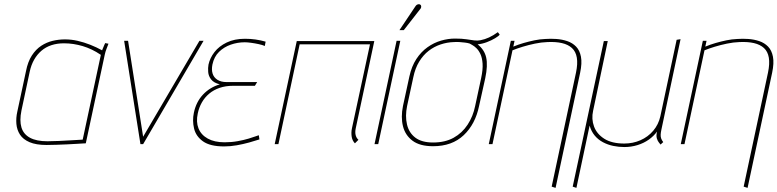

<svg xmlns="http://www.w3.org/2000/svg" viewBox="-20 -699 3770 931"><path d="M506 -487 490 -490Q490 -490 485 -479Q480 -468 475 -455Q448 -470 417.5 -482Q387 -494 356.5 -501Q326 -508 295 -508Q265 -508 235.5 -501Q206 -494 180 -477Q154 -460 134.5 -430Q115 -400 106 -354L64 -158Q57 -127 59.5 -98Q62 -69 77 -46Q92 -23 123.5 -9.5Q155 4 206 4Q228 4 254 3Q280 2 305.5 1Q331 0 351.5 -1.5Q372 -3 384.5 -3.5Q397 -4 396 -4L488 -434Q491 -448 496 -461Q501 -474 506 -487ZM84 -163 124 -351Q131 -384 145.5 -409.5Q160 -435 181 -453Q202 -471 229.5 -480Q257 -489 290 -489Q314 -489 336.5 -485.5Q359 -482 381 -475.5Q403 -469 425 -458.5Q447 -448 469 -433L381 -22Q382 -22 365 -21Q348 -20 321.5 -18.5Q295 -17 265.5 -15.5Q236 -14 210 -14Q157 -14 125.5 -31Q94 -48 84 -81Q74 -114 84 -163Z M582 -501 661 0H674L967 -501H947L674 -36L601 -501Z M1264 -476 1268 -497Q1244 -504 1219 -507.5Q1194 -511 1168 -511Q1117 -511 1079.5 -493Q1042 -475 1020 -446.5Q998 -418 991 -386Q988 -370 989.5 -350Q991 -330 1004 -313.5Q1017 -297 1046 -290Q998 -276 964.5 -240.5Q931 -205 920 -152Q912 -114 921 -76Q930 -38 964.5 -13.5Q999 11 1067 11Q1097 11 1128 5.5Q1159 0 1188 -8Q1217 -16 1238 -23L1235 -43Q1236 -44 1222.5 -39Q1209 -34 1186 -27Q1163 -20 1132.5 -14.5Q1102 -9 1069 -9Q1020 -9 987.5 -27Q955 -45 942.5 -76.5Q930 -108 939 -149Q945 -178 959 -202.5Q973 -227 994.5 -245Q1016 -263 1045 -273Q1074 -283 1110 -283H1216L1227 -301H1079Q1052 -301 1034.5 -312Q1017 -323 1011 -342Q1005 -361 1010 -386Q1018 -424 1042 -447.5Q1066 -471 1099 -482.5Q1132 -494 1167 -494Q1179 -494 1197.5 -491.5Q1216 -489 1234.5 -485Q1253 -481 1264 -476Z M1705 -77 1795 -500H1419L1312 0H1330L1433 -484H1774L1687 -79Q1684 -66 1684 -55Q1684 -44 1685.5 -35Q1687 -26 1691 -18Q1695 -10 1701 -4L1718 -21Q1708 -30 1704.5 -44Q1701 -58 1705 -77Z M2016 -653Q2020 -657 2021.5 -661.5Q2023 -666 2022 -670.5Q2021 -675 2017 -677Q2014 -679 2009.5 -678.5Q2005 -678 2001 -675.5Q1997 -673 1994 -668L1917 -553H1938ZM1796 0H1814L1921 -501H1903Z M2403 -531 2394 -543Q2372 -527 2351.5 -517.5Q2331 -508 2310 -504Q2296 -501 2280 -503Q2264 -505 2242 -508.5Q2220 -512 2186 -512Q2153 -512 2118.5 -502Q2084 -492 2053 -470Q2022 -448 1999 -413Q1976 -378 1965 -328L1934 -185Q1923 -131 1934 -87Q1945 -43 1980.5 -16.5Q2016 10 2080 10Q2172 10 2228.5 -43.5Q2285 -97 2303 -185L2333 -320Q2346 -382 2337.5 -420Q2329 -458 2296 -484Q2318 -486 2340.5 -494.5Q2363 -503 2380.5 -513.5Q2398 -524 2403 -531ZM2313 -320 2284 -185Q2274 -135 2247.5 -94.5Q2221 -54 2179.5 -31Q2138 -8 2080 -8Q2025 -8 1994 -31.5Q1963 -55 1953.5 -95.5Q1944 -136 1954 -185L1984 -324Q1993 -368 2012.5 -400Q2032 -432 2058.5 -452.5Q2085 -473 2116.5 -483.5Q2148 -494 2181 -495Q2195 -496 2208.5 -495Q2222 -494 2234.5 -492.5Q2247 -491 2257 -488Q2260 -486 2269.5 -481Q2279 -476 2290 -465.5Q2301 -455 2309.5 -437Q2318 -419 2320 -390.5Q2322 -362 2313 -320Z M2773 -347 2655 206 2674 212 2793 -346Q2803 -393 2797 -424Q2791 -455 2773.5 -473Q2756 -491 2731 -499.5Q2706 -508 2678 -510Q2650 -512 2624 -510Q2598 -509 2571.5 -503.5Q2545 -498 2519 -490.5Q2493 -483 2469 -473L2475 -501H2457L2350 0H2368L2465 -455Q2487 -464 2515 -472.5Q2543 -481 2574 -487.5Q2605 -494 2634 -495Q2675 -497 2705 -490Q2735 -483 2753.5 -466Q2772 -449 2777 -419.5Q2782 -390 2773 -347Z M3187 -70 3280 -509 3261 -506 3182 -135Q3173 -95 3147.5 -65Q3122 -35 3085.5 -19Q3049 -3 3007 -3Q2947 -3 2910.5 -26Q2874 -49 2860.5 -85.5Q2847 -122 2856 -162L2927 -500H2908L2757 206L2775 212L2839 -90Q2847 -62 2863.5 -42Q2880 -22 2903.5 -9.5Q2927 3 2953.5 8.5Q2980 14 3007 14Q3041 14 3071.5 4.5Q3102 -5 3126 -22Q3150 -39 3166 -61Q3161 -41 3165 -28Q3169 -15 3175 -8Q3181 -1 3183 2L3196 -10Q3189 -19 3186 -27.5Q3183 -36 3183.5 -46Q3184 -56 3187 -70Z M3704 -347 3586 206 3605 212 3724 -346Q3734 -393 3728 -424Q3722 -455 3704.5 -473Q3687 -491 3662 -499.5Q3637 -508 3609 -510Q3581 -512 3555 -510Q3529 -509 3502.5 -503.5Q3476 -498 3450 -490.5Q3424 -483 3400 -473L3406 -501H3388L3281 0H3299L3396 -455Q3418 -464 3446 -472.5Q3474 -481 3505 -487.5Q3536 -494 3565 -495Q3606 -497 3636 -490Q3666 -483 3684.5 -466Q3703 -449 3708 -419.5Q3713 -390 3704 -347Z"/></svg>

Font: Advent Pro Thin
Style: Italic
Weight: 250
Italic angle: -12°
Version: Version 3.000